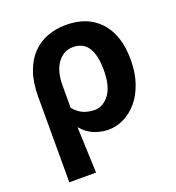

<svg xmlns="http://www.w3.org/2000/svg" viewBox="-139 -686 917 998"><g transform="rotate(-20 319.5 -186.5)"><path d="M74 -273Q74 -350 94 -407Q114 -464 149.5 -501Q185 -538 233 -556Q281 -574 336 -574Q457 -574 524.5 -499Q592 -424 592 -289Q592 -217 572.5 -160.5Q553 -104 520.5 -65.5Q488 -27 446.5 -6.5Q405 14 360 14Q322 14 283 -1Q244 -16 212 -54Q214 15 217 75Q220 135 222 201H74ZM327 -107Q374 -107 408 -151.5Q442 -196 442 -287Q442 -368 415 -410.5Q388 -453 331 -453Q280 -453 246.5 -408.5Q213 -364 213 -283V-160Q242 -127 270.5 -117Q299 -107 327 -107Z"/></g></svg>

Font: Kinto Sans
Style: Bold
Weight: 700
Designer: Authors: Ryoko NISHIZUKA  (kana & ideographs); Paul D. Hunt (Latin, Greek & Cyrillic); Wenlong ZHANG  (bopomofo); Sandol
Foundry: Adobe Systems Incorporated, ookami Inc.
Version: Version 0.001